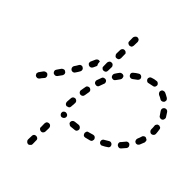

<svg xmlns="http://www.w3.org/2000/svg" viewBox="-101 -658 759 747"><g transform="rotate(20 278.5 -284.0)"><path d="M114 -50Q112 -55 107 -57Q103 -59 98 -58Q93 -56 91 -51L82 -33Q80 -28 82 -24Q83 -19 88 -16Q90 -15 93 -15Q95 -15 97 -16Q100 -17 102 -18Q104 -20 105 -22L113 -40Q116 -45 114 -50ZM145 -108Q145 -111 144 -113Q144 -115 142 -117Q140 -119 138 -120Q133 -122 128 -121Q124 -119 121 -114L113 -96Q110 -92 112 -87Q114 -82 118 -80Q123 -77 128 -79Q133 -81 135 -85L144 -103Q145 -106 145 -108ZM356 -132Q354 -131 352 -129Q351 -128 350 -125Q349 -123 349 -120Q349 -115 353 -112Q357 -108 362 -109Q373 -109 383 -111Q386 -111 388 -112Q390 -114 392 -115Q393 -117 394 -120Q394 -122 394 -125Q393 -130 389 -133Q385 -136 380 -135Q370 -134 361 -133Q358 -133 356 -132ZM290 -141Q287 -140 285 -139Q283 -137 282 -135Q280 -133 280 -131Q279 -126 281 -121Q284 -117 289 -116Q300 -114 310 -112Q312 -112 315 -112Q317 -113 319 -114Q321 -116 322 -118Q324 -120 324 -122Q325 -127 322 -132Q319 -136 314 -137Q305 -138 295 -140Q292 -141 290 -141ZM418 -141Q416 -136 418 -131Q419 -129 421 -127Q423 -125 425 -124Q427 -123 430 -123Q432 -123 434 -124Q444 -128 454 -133Q458 -135 460 -140Q461 -145 459 -150Q457 -155 452 -156Q447 -158 442 -155Q434 -151 425 -147Q420 -146 418 -141ZM220 -160Q215 -158 213 -153Q211 -148 214 -144Q216 -139 220 -137Q230 -133 240 -130Q245 -128 249 -130Q254 -133 256 -138Q257 -143 255 -147Q253 -152 248 -154Q238 -157 230 -160Q225 -162 220 -160ZM178 -183Q172 -182 170 -178Q167 -174 168 -169Q169 -163 173 -161V-160Q178 -158 183 -159Q188 -160 191 -164Q194 -168 193 -173Q192 -178 187 -181Q183 -184 178 -183ZM477 -173Q476 -168 480 -164Q481 -162 484 -161Q486 -160 488 -160Q491 -160 493 -161Q496 -162 497 -163Q505 -171 513 -178Q514 -180 515 -183Q516 -185 516 -188Q516 -190 514 -192Q513 -194 511 -196Q508 -200 502 -199Q497 -199 494 -195Q488 -188 481 -182Q477 -178 477 -173ZM184 -241Q186 -245 191 -247Q196 -248 201 -246Q205 -243 207 -238Q208 -233 206 -229Q201 -220 196 -211Q195 -209 193 -207Q191 -206 189 -205Q188 -205 187 -205Q183 -206 179 -206Q175 -208 173 -213Q172 -218 174 -223Q179 -232 184 -241ZM519 -224Q521 -219 525 -217Q528 -216 530 -216Q533 -216 535 -217Q537 -218 539 -219Q541 -221 542 -223Q546 -233 549 -244Q550 -246 550 -248Q550 -251 549 -253Q547 -255 545 -257Q544 -259 541 -259Q536 -261 532 -258Q527 -256 526 -251Q523 -242 519 -234Q517 -229 519 -224ZM244 -296Q243 -301 239 -304Q235 -307 230 -306Q225 -306 222 -301Q216 -293 210 -284Q207 -280 208 -275Q209 -270 213 -267Q218 -264 223 -265Q228 -266 231 -271Q236 -279 242 -287Q245 -291 244 -296ZM50 -275 61 -280Q63 -282 65 -283Q66 -285 67 -288Q68 -290 67 -293Q67 -295 66 -297Q64 -302 59 -303Q54 -305 49 -303L38 -297L31 -293Q29 -292 28 -290Q26 -288 25 -286Q25 -283 25 -281Q25 -279 26 -276Q29 -272 34 -270Q38 -269 43 -271ZM533 -291Q534 -289 536 -288Q537 -286 540 -285Q542 -284 545 -284Q550 -284 553 -288Q557 -292 557 -297Q556 -308 554 -319Q553 -324 549 -327Q544 -330 539 -329Q534 -328 531 -324Q528 -319 529 -314Q531 -305 532 -296Q532 -294 533 -291ZM126 -317Q128 -319 129 -322Q129 -324 129 -327Q129 -329 127 -331Q125 -336 120 -337Q115 -338 110 -336Q102 -331 93 -326Q89 -324 87 -319Q86 -314 88 -309Q91 -305 96 -303Q101 -302 105 -304Q114 -309 123 -314Q125 -315 126 -317ZM290 -347Q290 -352 287 -355Q283 -359 278 -359Q273 -360 269 -356Q262 -349 254 -341Q251 -338 251 -332Q251 -327 255 -324Q259 -320 264 -320Q269 -320 272 -324Q279 -331 286 -338Q290 -341 290 -347ZM188 -360Q189 -365 186 -369Q185 -371 183 -373Q181 -374 178 -375Q176 -375 173 -375Q171 -374 169 -373Q161 -367 152 -362Q148 -359 147 -354Q146 -349 149 -344Q152 -340 157 -339Q162 -338 166 -341Q175 -346 183 -352Q187 -355 188 -360ZM516 -353Q518 -351 521 -351Q523 -350 526 -351Q528 -351 530 -352Q534 -355 536 -360Q537 -365 534 -370Q528 -379 521 -387Q517 -391 512 -391Q507 -392 503 -388Q499 -385 499 -380Q499 -374 502 -370Q508 -364 513 -356Q514 -354 516 -353ZM346 -384Q348 -389 346 -393Q343 -398 338 -399Q333 -401 329 -399Q319 -394 310 -388Q306 -385 305 -380Q304 -375 306 -371Q309 -367 314 -365Q319 -364 324 -367Q332 -372 340 -376Q345 -379 346 -384ZM215 -380Q209 -381 206 -385Q205 -386 204 -389Q203 -391 203 -394Q204 -396 205 -398Q206 -401 208 -402Q215 -408 223 -415Q227 -418 232 -418Q237 -418 240 -414Q241 -414 241 -413Q241 -413 241 -413L240 -411Q237 -405 237 -399Q237 -396 237 -394Q230 -388 224 -383Q220 -380 215 -380ZM259 -397Q259 -394 260 -392Q261 -390 262 -388Q264 -386 266 -385Q271 -383 276 -384Q281 -386 283 -391L292 -409Q294 -413 292 -418Q291 -423 286 -425Q281 -428 276 -426Q272 -424 269 -420L261 -402Q260 -399 259 -397ZM411 -402Q414 -406 413 -411Q412 -416 408 -419Q404 -422 399 -421Q388 -420 378 -417Q373 -416 370 -412Q368 -407 369 -402Q370 -397 375 -394Q379 -392 384 -393Q393 -395 403 -397Q408 -398 411 -402ZM476 -395Q480 -398 482 -402Q484 -407 481 -412Q479 -417 474 -418Q464 -422 452 -423Q447 -424 443 -421Q439 -418 438 -413Q438 -407 441 -403Q444 -399 449 -399Q458 -397 466 -395Q471 -393 476 -395ZM291 -455Q292 -450 297 -448Q302 -446 307 -447Q311 -449 314 -454L322 -472Q323 -474 324 -476Q324 -479 323 -481Q322 -484 320 -486Q319 -487 317 -488Q312 -491 307 -489Q302 -487 300 -483L291 -465Q289 -460 291 -455ZM320 -523Q320 -521 321 -518Q322 -516 324 -514Q325 -512 328 -511Q330 -510 332 -510Q335 -510 337 -510Q339 -511 341 -513Q343 -515 344 -517L353 -535Q354 -537 354 -540Q354 -542 354 -544Q353 -547 351 -549Q349 -550 347 -552Q343 -554 338 -552Q333 -550 330 -546L322 -528Q321 -525 320 -523Z"/></g></svg>

Font: FRB American Cursive Guidelines Dashed
Style: Italic
Weight: 400
Italic angle: -25°
Version: Version 2.0;Modular Font Editor K font №1